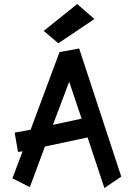

<svg xmlns="http://www.w3.org/2000/svg" viewBox="-20 -926 689 958"><path d="M198.2 -772 271 -710 451.2 -831.1 365.2 -905.8ZM375 -684.1 276.9 -666 132.8 -278.8 53.2 -264.2 69.8 -168 92.8 -170.9 42 -36.1 128.9 7.8 204.1 -194.8 417 -240.2 501 12.2 585 -44.9ZM244.1 -303.2 325.2 -518.1 387.2 -334Z"/></svg>

Font: Comic Neue Angular
Style: Bold
Weight: 700
Designer: Craig Rozynski
Foundry: Craig Rozynski
Version: Version 2.003